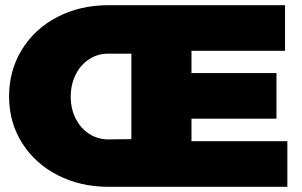

<svg xmlns="http://www.w3.org/2000/svg" viewBox="-20 -721 1166 741"><path d="M1089 -176V0H399Q290 0 202.5 -45Q115 -90 65 -169.5Q15 -249 15 -349Q15 -449 64.5 -529.5Q114 -610 201.5 -655.5Q289 -701 399 -701H1080V-525H719V-439H1047V-263H719V-176ZM487 -184V-514H399Q357 -514 324 -492.5Q291 -471 272 -433Q253 -395 253 -348Q253 -301 272 -263.5Q291 -226 324 -204.5Q357 -183 399 -183Z"/></svg>

Font: Argentum Sans Black
Style: Regular
Weight: 900
Designer: Julieta Ulanovsky (Modified by Cristiano Sobral)
Foundry: Julieta Ulanovsky
Version: Version 1.000; ttfautohint (v1.5.65-e2d9)